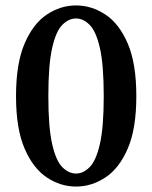

<svg xmlns="http://www.w3.org/2000/svg" viewBox="-20 -673 560 707"><path d="M260 14Q203 14 152.5 -19.5Q102 -53 70.5 -126Q39 -199 39 -319Q39 -439 70.5 -512.5Q102 -586 152.5 -619.5Q203 -653 260 -653Q317 -653 368 -619.5Q419 -586 450.5 -512.5Q482 -439 482 -319Q482 -199 450.5 -126Q419 -53 368 -19.5Q317 14 260 14ZM260 -34Q287 -34 310.5 -58Q334 -82 348 -143.5Q362 -205 362 -319Q362 -434 348 -495.5Q334 -557 310.5 -581Q287 -605 260 -605Q233 -605 209.5 -581.5Q186 -558 172 -496Q158 -434 158 -319Q158 -205 172 -143Q186 -81 209.5 -57.5Q233 -34 260 -34Z"/></svg>

Font: Source Serif 4 Semibold
Style: Regular
Weight: 600
Designer: Frank Grießhammer
Foundry: Adobe
Version: Version 4.005;hotconv 1.1.0;makeotfexe 2.6.0